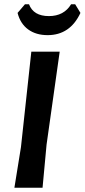

<svg xmlns="http://www.w3.org/2000/svg" viewBox="-20 -887 400 907"><path d="M335 -867 360 -826Q311 -721 205 -721Q150 -721 113 -748Q76 -775 63 -826L98 -867H117Q138 -811 211 -811Q282 -811 316 -867ZM262 -643 200 -204 181 0H48L79 -192L128 -643Z"/></svg>

Font: Alegreya Sans
Style: Bold Italic
Weight: 700
Italic angle: -7°
Designer: Juan Pablo del Peral
Foundry: Huerta Tipografica
Version: Version 2.007